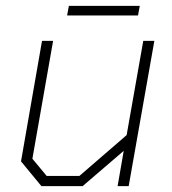

<svg xmlns="http://www.w3.org/2000/svg" viewBox="-20 -638 590 658"><path d="M52 -85 124 -498H162L91 -94L140 -35H252L414 -175L471 -498H509L421 0H383L404 -121L263 0H122ZM216 -618H459L453 -585H210Z"/></svg>

Font: Chakra Petch ExtraLight
Style: Italic
Weight: 275
Italic angle: -10°
Designer: Katatrad Aksorn Co.,Ltd.
Foundry: Cadson Demak Co.,Ltd.
Version: Version 1.000; ttfautohint (v1.6)